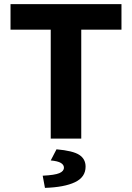

<svg xmlns="http://www.w3.org/2000/svg" viewBox="-20 -672 640 931"><path d="M226 0V-528H31V-652H569V-528H374V0ZM198 239 187 180Q246 177 268 167.5Q290 158 290 141Q290 127 275 118Q260 109 226 106L254 52Q334 59 364.5 79Q395 99 395 136Q395 187 343.5 211.5Q292 236 198 239Z"/></svg>

Font: Source Code Pro
Style: Bold
Weight: 700
Monospace: yes
Designer: Paul D. Hunt, Teo Tuominen
Foundry: Adobe Systems Incorporated
Version: Version 2.030;PS 1.000;hotconv 16.6.51;makeotf.lib2.5.65220